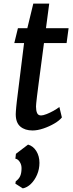

<svg xmlns="http://www.w3.org/2000/svg" viewBox="-20 -713 406 1061"><path d="M160 8Q118 8 92.5 -13.5Q67 -35 67 -82Q67 -88.5 67.8 -98.8Q68.5 -109 69.8 -122.8Q71 -136.5 73 -153L113 -475H59L79 -557H131L164 -693H252L234 -557H359L348 -475H223Q213 -399 205.5 -342.5Q198 -286 192.8 -246.2Q187.5 -206.5 184.5 -181.2Q181.5 -156 180.2 -142.5Q179 -129 179 -124Q179 -102.5 184.8 -88.8Q190.5 -75 207 -75Q218 -75 237.2 -82.5Q256.5 -90 276.2 -101Q296 -112 308 -122L322 -64Q308.5 -47 280.5 -30.5Q252.5 -14 219.8 -3Q187 8 160 8ZM106 328 65 302 67 289Q84.5 276 91.5 260.2Q98.5 244.5 99 220Q100 199.5 89.8 182.8Q79.5 166 65 164L68 137L135 86Q163.5 94 180.8 122Q198 150 198 187Q198 221.5 185 252Q172 282.5 151 303Q130 323.5 106 328Z"/></svg>

Font: Koeln Type Sans
Style: Italic
Weight: 400
Italic angle: -7.5°
Designer: Eben Sorkin
Foundry: Eben Sorkin
Version: Version 2.001